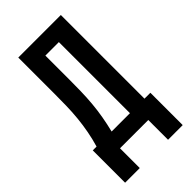

<svg xmlns="http://www.w3.org/2000/svg" viewBox="-268 -810 1037 1037"><g transform="rotate(-45 250.0 -292.0)"><path d="M30 151V-96H59Q72 -140 80.5 -185Q89 -230 93.5 -276Q98 -322 99 -367.5Q100 -413 100 -459V-735H425V-96H470V151H358V0H142V151ZM174 -96H314V-639H211V-459Q211 -414 210 -368Q209 -322 205 -276.5Q201 -231 193 -185.5Q185 -140 174 -96Z"/></g></svg>

Font: Iosevka SS18
Style: Bold
Weight: 700
Monospace: yes
Designer: Belleve Invis
Foundry: Belleve Invis
Version: Version 25.1.1; ttfautohint (v1.8.4)